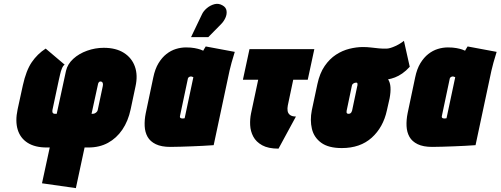

<svg xmlns="http://www.w3.org/2000/svg" viewBox="-20 -755 2586 992"><path d="M98 -314 71 -190Q58 -129 71.5 -85Q85 -41 123 -17Q161 7 221 7H237L197 192L372 217L417 7H437Q494 7 538 -17Q582 -41 612 -85Q642 -129 655 -190L680 -308Q693 -366 677 -411Q661 -456 620 -482Q579 -508 516 -508Q472 -508 430 -493Q388 -478 358.5 -451Q329 -424 321 -389L273 -167H263Q259 -167 255.5 -169Q252 -171 251 -175.5Q250 -180 251 -187L284 -342Q287 -354 290.5 -370.5Q294 -387 300 -401.5Q306 -416 314 -421L216 -504Q173 -476 144 -433.5Q115 -391 98 -314ZM459 -167H453L487 -323Q488 -326 489.5 -328.5Q491 -331 493.5 -332.5Q496 -334 499 -334Q504 -334 507 -331.5Q510 -329 511 -325.5Q512 -322 512 -318Q512 -314 511 -310L485 -187Q484 -181 479.5 -176.5Q475 -172 470 -169.5Q465 -167 459 -167Z M1193 -487 1043 -515Q1038 -508 1034 -500.5Q1030 -493 1030 -493Q1027 -495 1015.5 -499Q1004 -503 985.5 -506.5Q967 -510 941 -510Q915 -510 889 -502Q863 -494 840 -476Q817 -458 799 -428.5Q781 -399 772 -355L733 -170Q726 -135 727.5 -103.5Q729 -72 742.5 -48Q756 -24 785 -10Q814 4 860 4Q883 4 912.5 3Q942 2 972 1Q1002 0 1027.5 -1.5Q1053 -3 1068.5 -4Q1084 -5 1084 -5L1166 -390Q1170 -407 1176.5 -431.5Q1183 -456 1193 -487ZM910 -156 951 -350Q952 -353 954 -355Q956 -357 958.5 -358Q961 -359 963.5 -359.5Q966 -360 967 -360Q968 -360 969.5 -359.5Q971 -359 972.5 -358.5Q974 -358 976 -357.5Q978 -357 979 -356L934 -144Q932 -144 930 -143.5Q928 -143 926.5 -143Q925 -143 923.5 -143Q922 -143 920 -143Q917 -143 914 -144.5Q911 -146 910 -149Q909 -152 910 -156ZM1122 -630Q1136 -644 1144.5 -662.5Q1153 -681 1150.5 -699Q1148 -717 1130 -727Q1110 -739 1088.5 -733.5Q1067 -728 1049 -713Q1031 -698 1023 -680L967 -563H1056Z M1467 -210 1495 -343H1570L1604 -501H1269L1235 -343H1314L1277 -169Q1271 -140 1272.5 -108.5Q1274 -77 1288.5 -49.5Q1303 -22 1334.5 -4.5Q1366 13 1419 13L1509 -153Q1489 -153 1478.5 -161Q1468 -169 1466 -182Q1464 -195 1467 -210Z M2097 -410 2067 -544Q2047 -528 2021.5 -516.5Q1996 -505 1980 -504Q1959 -503 1938.5 -505Q1918 -507 1897.5 -509.5Q1877 -512 1855 -512Q1822 -512 1785.5 -503Q1749 -494 1716 -472.5Q1683 -451 1657.5 -414Q1632 -377 1620 -321L1591 -185Q1581 -134 1591.5 -89.5Q1602 -45 1639.5 -17.5Q1677 10 1746 10Q1841 10 1900.5 -43.5Q1960 -97 1979 -185L1993 -247Q1999 -279 1997.5 -304Q1996 -329 1985 -345Q2002 -348 2020.5 -355Q2039 -362 2058.5 -375.5Q2078 -389 2097 -410ZM1826 -311 1799 -183Q1798 -179 1795.5 -175Q1793 -171 1789.5 -169Q1786 -167 1781 -167Q1776 -167 1773.5 -169Q1771 -171 1770.5 -175Q1770 -179 1771 -183L1798 -312Q1799 -317 1801.5 -320Q1804 -323 1807 -324.5Q1810 -326 1813 -327Q1816 -328 1819 -328Q1820 -328 1821 -328Q1822 -328 1823 -328Q1824 -328 1825 -327Q1826 -326 1826.5 -324.5Q1827 -323 1827 -321.5Q1827 -320 1827 -318.5Q1827 -317 1827 -315Q1827 -313 1826 -311Z M2546 -487 2396 -515Q2391 -508 2387 -500.5Q2383 -493 2383 -493Q2380 -495 2368.5 -499Q2357 -503 2338.5 -506.5Q2320 -510 2294 -510Q2268 -510 2242 -502Q2216 -494 2193 -476Q2170 -458 2152 -428.5Q2134 -399 2125 -355L2086 -170Q2079 -135 2080.5 -103.5Q2082 -72 2095.5 -48Q2109 -24 2138 -10Q2167 4 2213 4Q2236 4 2265.5 3Q2295 2 2325 1Q2355 0 2380.5 -1.5Q2406 -3 2421.5 -4Q2437 -5 2437 -5L2519 -390Q2523 -407 2529.5 -431.5Q2536 -456 2546 -487ZM2263 -156 2304 -350Q2305 -353 2307 -355Q2309 -357 2311.5 -358Q2314 -359 2316.5 -359.5Q2319 -360 2320 -360Q2321 -360 2322.5 -359.5Q2324 -359 2325.5 -358.5Q2327 -358 2329 -357.5Q2331 -357 2332 -356L2287 -144Q2285 -144 2283 -143.5Q2281 -143 2279.5 -143Q2278 -143 2276.5 -143Q2275 -143 2273 -143Q2270 -143 2267 -144.5Q2264 -146 2263 -149Q2262 -152 2263 -156Z"/></svg>

Font: Advent Pro Black
Style: Italic
Weight: 900
Italic angle: -12°
Version: Version 3.000